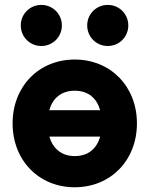

<svg xmlns="http://www.w3.org/2000/svg" viewBox="-20 -770 625 803"><path d="M344.7 -663.6C344.7 -615.7 382.8 -577.6 430.7 -577.6C478.5 -577.6 516.6 -615.7 516.6 -663.6C516.6 -711.4 478.5 -749.5 430.7 -749.5C382.8 -749.5 344.7 -711.4 344.7 -663.6ZM66.9 -663.6C66.9 -615.7 105 -577.6 152.8 -577.6C200.7 -577.6 238.8 -615.7 238.8 -663.6C238.8 -711.4 200.7 -749.5 152.8 -749.5C105 -749.5 66.9 -711.4 66.9 -663.6ZM32.7 -253.9C32.7 -99.1 142.6 13.2 292.5 13.2C442.4 13.2 552.7 -99.1 552.7 -253.9C552.7 -408.7 442.4 -521 292.5 -521C142.6 -521 32.7 -408.7 32.7 -253.9ZM292.5 -390.6C349.6 -390.6 384.8 -358.9 398.9 -309.1H186C200.2 -358.9 235.8 -390.6 292.5 -390.6ZM292.5 -117.2C236.3 -117.2 200.7 -149.9 186.5 -198.7H398.9C384.8 -148.9 349.6 -117.2 292.5 -117.2Z"/></svg>

Font: Giphurs ExtraBold
Style: Regular
Weight: 800
Version: Version 1.000